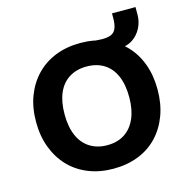

<svg xmlns="http://www.w3.org/2000/svg" viewBox="-119 -946 1055 1073"><g transform="rotate(-15 408.0 -409.5)"><path d="M408 11Q329 11 264 -15Q199 -41 153 -89Q107 -137 81.5 -204Q56 -271 56 -353Q56 -436 81.5 -502.5Q107 -569 153.5 -617Q200 -665 264.5 -690.5Q329 -716 408 -716Q487 -716 551.5 -690.5Q616 -665 662.5 -617.5Q709 -570 734 -503Q759 -436 759 -354Q759 -271 734 -204Q709 -137 663 -88.5Q617 -40 552 -14.5Q487 11 408 11ZM408 -125Q467 -125 508.5 -152Q550 -179 572.5 -230Q595 -281 595 -353Q595 -426 573 -476.5Q551 -527 509 -553.5Q467 -580 408 -580Q350 -580 307.5 -553.5Q265 -527 243 -476.5Q221 -426 221 -353Q221 -281 243 -230Q265 -179 307.5 -152Q350 -125 408 -125ZM511 -631 471 -709Q489 -708 505 -706.5Q521 -705 533 -705Q564 -705 584 -713Q604 -721 613.5 -743Q623 -765 623 -805V-830H759V-787Q759 -745 740.5 -709.5Q722 -674 690 -652.5Q658 -631 617 -631Z"/></g></svg>

Font: Nunito Sans 10pt ExtraBold
Style: Regular
Weight: 800
Designer: Vernon Adams
Foundry: Vernon Adams
Version: Version 3.101;gftools[0.9.27]